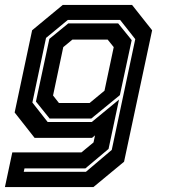

<svg xmlns="http://www.w3.org/2000/svg" viewBox="-40 -560 688 780"><path d="M-20 200 10 59H291L340 18.5L346 -10L334 0H100.5L19.5 -103L90.5 -437L215 -540H496.5L578 -437L464 97L339.5 200ZM56.5 138H309L414 49L509.5 -401L448 -479H235.5L147 -406L91.5 -143.5L153.5 -64.5H333L443.5 -155.5L401 45L307 124H59.5ZM161.5 -78.5 106 -147.5 160.5 -402 237.5 -465H440L495 -397L447 -173.5L331 -78.5ZM199.5 -141.5H324L384.5 -191.5L422 -368.5L397.5 -399H254L217 -368.5L175.5 -172Z"/></svg>

Font: Tourney Thin
Style: Bold Italic
Weight: 700
Italic angle: -12°
Version: Version 1.015